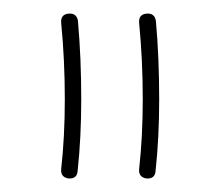

<svg xmlns="http://www.w3.org/2000/svg" viewBox="-20 -697 317 285"><path d="M197.3 -432.1Q185.5 -434.1 186.5 -445.8Q191.9 -494.1 191.9 -549.8Q191.9 -607.9 186.5 -663.1Q185.5 -675.8 197.8 -676.8Q209.5 -677.7 211.4 -666Q213.9 -638.7 215.1 -608.9Q216.3 -579.1 216.3 -549.8Q216.3 -492.7 210.9 -442.9Q210 -431.2 197.3 -432.1ZM81.5 -432.1Q69.8 -434.1 70.8 -445.8Q76.2 -494.1 76.2 -549.8Q76.2 -607.9 70.8 -663.1Q69.8 -675.8 82 -676.8Q93.8 -677.7 95.7 -666Q98.1 -638.7 99.4 -608.9Q100.6 -579.1 100.6 -549.8Q100.6 -492.7 95.2 -442.9Q94.2 -431.2 81.5 -432.1Z"/></svg>

Font: Mikhak-DS1-FD ExtraLight
Style: Regular
Weight: 200
Designer: Amin Abedi
Version: Version 3.2